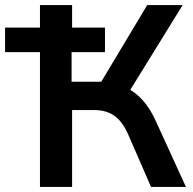

<svg xmlns="http://www.w3.org/2000/svg" viewBox="-24 -739 764 759"><path d="M134 0V-533H-4V-630H134V-719H261V-630H391V-533H259V-416H389L359 -387L558 -719H698L477 -361L445 -401Q472 -396 498.5 -379Q525 -362 549.5 -331.5Q574 -301 594 -256L711 0H573L483 -207Q460 -259 428 -281.5Q396 -304 348 -304H261V0Z"/></svg>

Font: Nunitoga
Style: Bold
Weight: 700
Designer: Vernon Adams
Foundry: Vernon Adams
Version: Version 1.0